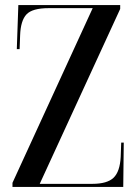

<svg xmlns="http://www.w3.org/2000/svg" viewBox="-20 -734 540 754"><path d="M29 0V-16L344 -702H171Q107 -702 84 -677.5Q61 -653 59 -595L57 -541H46L52 -714H452V-699L136 -12H342Q401 -12 426 -36Q451 -60 454 -118L456 -174H466L464 0Z"/></svg>

Font: Noto Serif Display ExtraCondensed Medium
Style: Regular
Weight: 500
Width: 2
Designer: Monotype Design Team
Foundry: Monotype Imaging Inc.
Version: Version 2.009